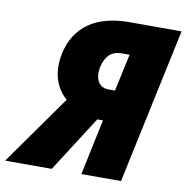

<svg xmlns="http://www.w3.org/2000/svg" viewBox="-140 -791 844 868"><g transform="rotate(10 282.0 -357.0)"><path d="M-60 0H154L318 -256H344L290 0H472L624 -714H384C232 -714 136 -648 109 -521C92 -437 111 -369 166 -319ZM345 -398C299 -398 278 -437 290 -494C302 -544 330 -569 372 -569H411L374 -398Z"/></g></svg>

Font: Noto Sans SemiCondensed Black
Style: Italic
Weight: 900
Width: 4
Italic angle: -12°
Designer: Monotype Design Team
Foundry: Monotype Imaging Inc.
Version: Version 2.013